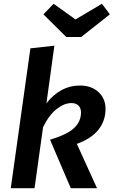

<svg xmlns="http://www.w3.org/2000/svg" viewBox="-20 -997 602 1017"><path d="M226 -450Q300 -544 403 -544Q464 -544 501.5 -509.5Q539 -475 539 -420Q539 -357 501 -309.5Q463 -262 387 -235L494 0H355L245 -257Q333 -283 371 -317.5Q409 -352 409 -401Q409 -425 395.5 -438Q382 -451 358 -451Q320 -451 279.5 -419Q239 -387 208 -323L163 0H37L141 -741L268 -755ZM562 -921 410 -801H331L210 -921L264 -977L380 -894L520 -977Z"/></svg>

Font: FiraGO Medium
Style: Italic
Weight: 500
Italic angle: -8°
Designer: bBox Type GmbH
Foundry: bBox Type GmbH
Version: Version 1.001